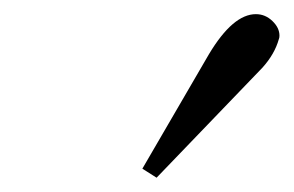

<svg xmlns="http://www.w3.org/2000/svg" viewBox="-20 -788 413 270"><path d="M339.8 -768.1Q353 -768.1 363 -758.5Q373 -749 373 -737.8Q373 -734.9 372.1 -732.9Q366.2 -711.9 349.1 -692.9L200.2 -538.1L180.2 -550.8L273.9 -711.9Q307.6 -768.1 339.8 -768.1Z"/></svg>

Font: Linux Libertine
Style: Italic
Weight: 400
Italic angle: -12°
Designer: Philipp H. Poll
Foundry: Philipp H. Poll
Version: Version 5.1.6 ; ttfautohint (v0.9)